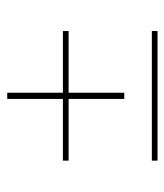

<svg xmlns="http://www.w3.org/2000/svg" viewBox="20 -598 476 557"><g transform="rotate(-90 258.5 -320.0)"><path d="M70.5 -101.5V-118H446.5V-101.5ZM267.5 -198H249.5V-537.5H267.5ZM70.5 -359.5V-376H446.5V-359.5Z"/></g></svg>

Font: Anek Odia Thin
Style: Regular
Weight: 250
Version: Version 1.003